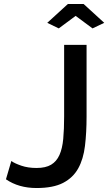

<svg xmlns="http://www.w3.org/2000/svg" viewBox="-20 -936 545 967"><path d="M218 -821 322 -916H401L505 -821L446 -793L361 -856L276 -793ZM37 -125Q54 -113 87.5 -101.5Q121 -90 164 -90Q210 -90 237.5 -106.5Q265 -123 279.5 -155.5Q294 -188 298.5 -236.5Q303 -285 303 -349V-710H416V-349Q416 -268 408 -201.5Q400 -135 374 -88Q348 -41 298 -15Q248 11 164 11Q74 11 10 -33Z"/></svg>

Font: IngvarSans
Style: Regular
Weight: 600
Version: Version 3.000